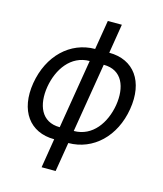

<svg xmlns="http://www.w3.org/2000/svg" viewBox="-131 -824 942 1107"><g transform="rotate(15 340.0 -270.5)"><path d="M251.4 11.4 223 186.1H306.8L335.6 11.4C484 11 601.6 -100.9 629.3 -269.9C657.7 -440.3 576.7 -552.6 429 -552.6L457.4 -727.3H373.6L344.8 -552.6C197.1 -552.2 79.5 -440.3 51.1 -269.9C23.4 -100.9 104.4 11.4 251.4 11.4ZM134.9 -269.9C153.4 -379.3 220.5 -477.3 332.4 -477.3L264.2 -63.9C152.3 -63.9 117.2 -160.5 134.9 -269.9ZM348 -63.9 416.2 -477.3C528.1 -477.3 563.2 -380.7 545.5 -271.3C527 -161.9 459.9 -63.9 348 -63.9Z"/></g></svg>

Font: Margiela Sans
Style: Italic
Weight: 400
Italic angle: -9.39999°
Designer: Stefan Endress, Andreas Faust
Version: Version 1.100;FEAKit 1.0